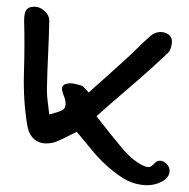

<svg xmlns="http://www.w3.org/2000/svg" viewBox="-20 -565 556 565"><path d="M409 -20Q372 -22 342.5 -40.5Q313 -59 287 -84Q266 -104 247 -127.5Q228 -151 206 -177Q177 -163 162 -155.5Q147 -148 137.5 -145.5Q128 -143 116 -143Q94 -143 79 -157Q64 -171 60 -198Q48 -270 50.5 -351.5Q53 -433 51 -503Q51 -525 56.5 -534.5Q62 -544 77 -545Q94 -547 109.5 -534Q125 -521 125 -504Q124 -454 121.5 -403Q119 -352 118 -302Q118 -283 120.5 -265Q123 -247 125 -228Q152 -235 162.5 -240.5Q173 -246 173 -258Q173 -271 168 -282.5Q163 -294 162.5 -303.5Q162 -313 173 -318L185 -320Q193 -320 201.5 -318Q210 -316 217 -314Q223 -313 228.5 -306.5Q234 -300 241 -293Q268 -317 294.5 -340.5Q321 -364 346 -387Q365 -404 382.5 -421.5Q400 -439 418 -455Q432 -469 447.5 -470.5Q463 -472 474.5 -464.5Q486 -457 486 -443Q486 -434 482.5 -423.5Q479 -413 473 -408Q431 -368 387.5 -330.5Q344 -293 300 -255L264 -223Q305 -170 338.5 -130Q372 -90 405 -76Q418 -71 424.5 -75.5Q431 -80 436.5 -86Q442 -92 451 -92Q461 -92 470 -83Q479 -74 479 -63Q479 -43 457 -31Q435 -19 409 -20Z"/></svg>

Font: Mynerve
Style: Regular
Weight: 400
Designer: Carolina Short
Foundry: Carolina Short
Version: Version 1.000; ttfautohint (v1.8.4.7-5d5b)